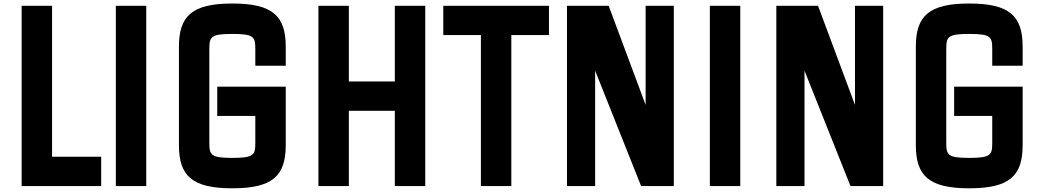

<svg xmlns="http://www.w3.org/2000/svg" viewBox="-20 -1032 5774 1065"><path d="M100 0H541.2V-162.5H268.8V-1000H100Z M622.5 0H791.2V-1000H622.5Z M1268.8 12.5C1493.8 12.5 1565 -57.5 1565 -227.5V-551.2H1185V-388.8H1396.2V-240C1396.2 -172.5 1388.8 -156.2 1268.8 -156.2C1148.8 -156.2 1141.2 -172.5 1141.2 -240V-760C1141.2 -827.5 1148.8 -843.8 1268.8 -843.8C1388.8 -843.8 1396.2 -827.5 1396.2 -760V-667.5H1565V-772.5C1565 -942.5 1493.8 -1012.5 1268.8 -1012.5C1043.8 -1012.5 972.5 -942.5 972.5 -772.5V-227.5C972.5 -57.5 1043.8 12.5 1268.8 12.5Z M1746.2 0H1915V-417.5H2170V0H2338.8V-1000H2170V-580H1915V-1000H1746.2Z M2647.5 0H2816.2V-837.5H3025V-1000H2438.8V-837.5H2647.5Z M3125 0H3281.2V-640L3536.2 0H3717.5V-1000H3561.2V-450L3356.2 -1000H3125Z M3917.5 0H4086.2V-1000H3917.5Z M4286.2 0H4442.5V-640L4697.5 0H4878.8V-1000H4722.5V-450L4517.5 -1000H4286.2Z M5356.2 12.5C5581.2 12.5 5652.5 -57.5 5652.5 -227.5V-551.2H5272.5V-388.8H5483.8V-240C5483.8 -172.5 5476.2 -156.2 5356.2 -156.2C5236.2 -156.2 5228.8 -172.5 5228.8 -240V-760C5228.8 -827.5 5236.2 -843.8 5356.2 -843.8C5476.2 -843.8 5483.8 -827.5 5483.8 -760V-667.5H5652.5V-772.5C5652.5 -942.5 5581.2 -1012.5 5356.2 -1012.5C5131.2 -1012.5 5060 -942.5 5060 -772.5V-227.5C5060 -57.5 5131.2 12.5 5356.2 12.5Z"/></svg>

Font: Basalte Marquee
Style: Regular
Weight: 400
Designer: Ange Degheest & Benjamin Gomez & Eugénie Bidaut
Foundry: Velvetyne Type Foundry
Version: Version 1.000;FEAKit 1.0